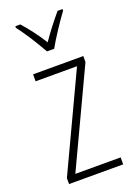

<svg xmlns="http://www.w3.org/2000/svg" viewBox="-146 -873 618 880"><g transform="rotate(-20 162.5 -433.0)"><path d="M296 -51H32V-80L251 -546H49V-580H294V-551L75 -85H296ZM145 -657Q132 -680 115 -708Q98 -736 80 -762.5Q62 -789 48 -807V-815H72Q94 -791 118.5 -758.5Q143 -726 162 -695Q184 -727 206 -755.5Q228 -784 254 -815H278V-807Q255 -776 227 -733.5Q199 -691 180 -657Z"/></g></svg>

Font: Noto Sans Tamil UI Condensed ExtraLight
Style: Regular
Weight: 200
Width: 3
Designer: Jelle Bosma - Monotype Design Team
Foundry: Monotype Imaging Inc.
Version: Version 2.004; ttfautohint (v1.8.4.7-5d5b)